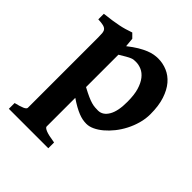

<svg xmlns="http://www.w3.org/2000/svg" viewBox="-194 -596 956 956"><g transform="rotate(45 284.5 -117.5)"><path d="M415 -208Q415 -256.3 405.3 -288.8Q395.5 -321.3 379.6 -341.3Q363.8 -361.3 344 -369.9Q324.2 -378.4 304.2 -378.4Q295.4 -378.4 288.8 -377.7Q282.2 -377 273.4 -373.3Q264.6 -369.6 251.7 -362.3Q238.8 -355 217.3 -341.8V-113.8Q244.6 -99.1 263.2 -90.8Q281.7 -82.5 295.7 -78.6Q309.6 -74.7 320.3 -74Q331.1 -73.2 342.3 -73.2Q375.5 -73.7 395.5 -108.4Q415.5 -143.1 415 -208ZM539.6 -245.1Q539.6 -211.9 530.5 -179.7Q521.5 -147.5 506.6 -118.7Q491.7 -89.8 472.2 -65.4Q452.6 -41 431.4 -23.2Q410.2 -5.4 388.7 4.6Q367.2 14.6 348.1 14.6Q334 14.6 320.3 12Q306.6 9.3 291.3 3.2Q275.9 -2.9 257.8 -12.9Q239.7 -22.9 217.3 -38.1V163.6Q217.3 171.4 235.6 179.2Q253.9 187 299.8 193.8V234.4H22V193.8Q54.2 186 69.8 179Q85.4 171.9 85.4 163.6V-332.5Q85.4 -350.6 84.2 -362.3Q83 -374 76.9 -381.1Q70.8 -388.2 58.1 -391.4Q45.4 -394.5 22 -395.5V-434.6Q53.2 -438 75.7 -441.4Q98.1 -444.8 116.5 -448.5Q134.8 -452.1 151.4 -457Q168 -461.9 188 -468.8L210 -446.8L214.4 -398.9Q242.2 -420.9 265.1 -434.6Q288.1 -448.2 306.9 -455.8Q325.7 -463.4 341.3 -466.1Q356.9 -468.8 371.1 -468.8Q404.3 -468.8 434.8 -455.8Q465.3 -442.9 488.5 -415.8Q511.7 -388.7 525.6 -346.4Q539.6 -304.2 539.6 -245.1Z"/></g></svg>

Font: Gentium Book Basic
Style: Bold
Weight: 700
Designer: J. Victor Gaultney and Annie Olsen
Foundry: SIL International
Version: Version 1.102; 2013; Maintenance release